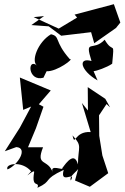

<svg xmlns="http://www.w3.org/2000/svg" viewBox="-20 -853 596 919"><path d="M191 -776 130 -733 213 -727 273 -682 416 -699 431 -646 535 -719 556 -745 525 -833 337 -783 349 -769 261 -716 141 -771ZM428 -512C441 -513 491 -530 517 -548C528 -667 523 -590 481 -663C425 -603 383 -672 418 -561C351 -580 365 -515 447 -468ZM203 -512C252 -509 339 -575 314 -570C238 -656 270 -679 224 -689C160 -651 127 -558 158 -539C109 -579 113 -460 188 -481ZM58 -149C116 -145 66 -63 16 -42C2 -69 84 -86 129 -33C80 19 151 -54 143 -26C130 52 172 11 159 46C235 11 180 9 285 -40C264 35 346 -39 319 11C305 -22 386 -34 375 -120L339 11L410 41L498 -24L470 -109L455 -203L454 -301L490 -355L507 -339L484 -380L400 -436L401 -324L372 -360L414 -221C334 -226 340 -148 327 -205C376 -152 354 -154 353 -66C333 -143 278 -43 278 -49C287 -33 214 -72 233 -26C210 -96 149 -54 186 -148H114L152 -239L188 -342L166 -354L223 -420L75 -482L91 -327L129 -343L75 -242L3 -129Z"/></svg>

Font: Charger Distortion
Style: 2It
Weight: 400
Designer: Jasper
Foundry: Cannot Into Space Fonts
Version: Version 0.98